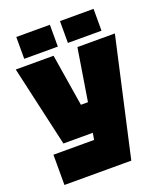

<svg xmlns="http://www.w3.org/2000/svg" viewBox="-156 -972 913 1074"><g transform="rotate(-20 300.0 -435.0)"><path d="M40 0V-180H282L289 -220H114L5 -700H230L280 -390H322L372 -700H595L438 0ZM70 -740V-870H270V-740ZM330 -740V-870H530V-740Z"/></g></svg>

Font: Tektur Black
Style: Regular
Weight: 900
Designer: Adam Jagosz
Foundry: Adam Jagosz
Version: Version 1.005;gftools[0.9.30]